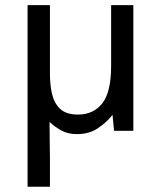

<svg xmlns="http://www.w3.org/2000/svg" viewBox="-20 -500 595 734"><path d="M85.4 213.9V-480.5H170.9V-216.8Q170.9 -177.2 178.7 -141.8Q186.5 -106.4 209.5 -84.2Q232.4 -62 278.3 -62Q336.9 -62 370.8 -104.7Q404.8 -147.5 404.8 -248V-480.5H489.7V0H416L410.2 -61Q387.7 -32.2 354.2 -9.8Q320.8 12.7 274.9 12.7Q239.3 12.7 214.4 -1.2Q189.5 -15.1 169.4 -33.7Q169.4 6.3 170.2 46.9Q170.9 87.4 170.9 107.9V213.9Z"/></svg>

Font: Shanti
Style: Regular
Weight: 400
Designer: Vernon Adams
Foundry: Vernon Adams
Version: Version 1.100; ttfautohint (v1.8.4)